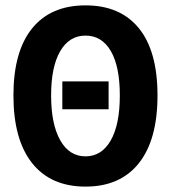

<svg xmlns="http://www.w3.org/2000/svg" viewBox="-20 -689 640 719"><path d="M386.7 -384.3V-279.8H213.4V-384.3ZM569.8 -331.5Q569.8 -165.5 500 -77.9Q430.2 9.8 300.3 9.8Q169.9 9.8 100.1 -78.4Q30.3 -166.5 30.3 -331.5Q30.3 -496.1 100.1 -582.5Q169.9 -668.9 300.3 -668.9Q430.2 -668.9 500 -583.3Q569.8 -497.6 569.8 -331.5ZM428.7 -331.5Q428.7 -439.9 395 -497.8Q361.3 -555.7 300.3 -555.7Q239.3 -555.7 205.3 -497.1Q171.4 -438.5 171.4 -331.5Q171.4 -224.6 205.3 -164.1Q239.3 -103.5 300.3 -103.5Q360.4 -103.5 394.5 -162.8Q428.7 -222.2 428.7 -331.5Z"/></svg>

Font: Cousine
Style: Bold
Weight: 700
Monospace: yes
Designer: Steve Matteson
Foundry: Ascender Corporation
Version: Version 1.20